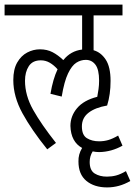

<svg xmlns="http://www.w3.org/2000/svg" viewBox="-20 -642 588 837"><path d="M154 -427Q185 -427 209 -414.5Q233 -402 256 -380Q288 -420 338 -426V-575H0V-622H514V-575H388V-423Q420 -414 441 -382Q462 -350 462 -289Q462 -230 447 -182Q395 -173 366 -150.5Q337 -128 337 -91Q337 -53 359 -39.5Q381 -26 412 -26Q433 -26 452 -31.5Q471 -37 495 -51L514 -7Q466 20 413 21Q398 21 384 18Q371 39 371 64Q371 101 393 114.5Q415 128 446 128Q467 128 486 123Q505 118 529 104L548 147Q500 175 447 175Q391 175 356.5 146.5Q322 118 322 62Q321 31 338 3Q314 -10 301 -34Q288 -58 287 -93Q287 -136 316 -170.5Q345 -205 404 -220Q407 -236 409.5 -253.5Q412 -271 412 -290Q412 -339 396 -360Q380 -381 354 -381Q332 -381 312.5 -368.5Q293 -356 276.5 -321.5Q260 -287 249 -221L200 -233Q211 -298 231 -340Q215 -358 197 -368.5Q179 -379 158 -379Q122 -379 105.5 -353.5Q89 -328 89 -290Q89 -226 124.5 -163Q160 -100 224 -19L186 9Q118 -75 78 -148Q38 -221 38 -293Q38 -340 55 -369.5Q72 -399 98.5 -413Q125 -427 154 -427Z"/></svg>

Font: Noto Sans ExtraCondensed Light
Style: Regular
Weight: 300
Width: 2
Designer: Monotype Design Team
Foundry: Monotype Imaging Inc.
Version: Version 2.013; ttfautohint (v1.8.4.7-5d5b)